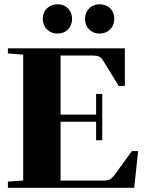

<svg xmlns="http://www.w3.org/2000/svg" viewBox="-20 -893 686 913"><path d="M453.1 -733.4Q423.3 -733.4 403.8 -753.2Q384.3 -772.9 384.3 -803.2Q384.3 -833 403.8 -852.8Q423.3 -872.6 453.1 -872.6Q484.4 -872.6 503.9 -853.3Q523.4 -834 523.4 -803.2Q523.4 -772.9 503.7 -753.2Q483.9 -733.4 453.1 -733.4ZM253.9 -733.4Q223.1 -733.4 203.4 -752.9Q183.6 -772.5 183.6 -803.2Q183.6 -834 203.1 -853.3Q222.7 -872.6 253.9 -872.6Q284.2 -872.6 303.5 -852.8Q322.8 -833 322.8 -803.2Q322.8 -773.4 303.5 -753.4Q284.2 -733.4 253.9 -733.4ZM17.6 0V-29.3L90.3 -34.7V-633.3L17.6 -638.7V-663.1H573.7V-484.4H544.4L469.2 -606.9Q461.9 -618.7 451.2 -623.8Q440.4 -628.9 420.4 -628.9H268.1V-348.1H437V-446.3H466.3V-226.1H437V-314H268.1V-34.2H471.2Q491.2 -34.2 502.2 -40Q513.2 -45.9 524.9 -61.5L607.4 -174.8H636.7L618.2 0Z"/></svg>

Font: Elstob Grade
Style: Regular
Weight: 400
Designer: Peter S. Baker
Version: Version 1.015